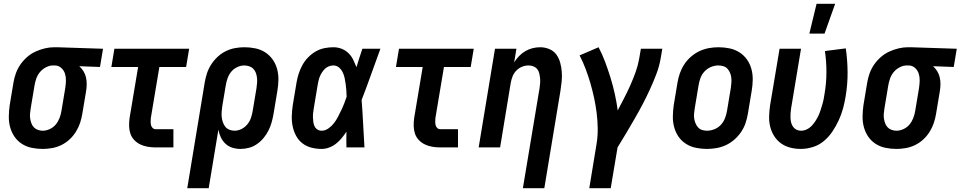

<svg xmlns="http://www.w3.org/2000/svg" viewBox="-20 -777 5063 1012"><path d="M205 8Q175 8 146.5 2Q118 -4 95 -19Q72 -34 56.5 -56.5Q41 -79 33.5 -106.5Q26 -134 26.5 -163.5Q27 -193 31 -222L51 -342Q55 -367 64 -391.5Q73 -416 88 -437.5Q103 -459 123 -476.5Q143 -494 167 -505Q191 -516 216 -522Q241 -528 266 -528H281L523 -520L507 -424L398 -428Q411 -416 420 -401.5Q429 -387 433 -370Q437 -353 437 -334.5Q437 -316 434 -298L414 -178Q410 -153 402 -129Q394 -105 380 -82.5Q366 -60 346.5 -42Q327 -24 303.5 -12.5Q280 -1 254.5 3.5Q229 8 205 8ZM206 -88Q224 -88 243 -97Q262 -106 274.5 -121.5Q287 -137 294 -155.5Q301 -174 304 -193L324 -313Q327 -333 327.5 -352Q328 -371 322.5 -388.5Q317 -406 303.5 -418.5Q290 -431 271 -432H259Q241 -432 222.5 -422.5Q204 -413 191 -397.5Q178 -382 171.5 -363.5Q165 -345 162 -327L142 -207Q140 -193 138.5 -179.5Q137 -166 139 -152.5Q141 -139 145.5 -127Q150 -115 158.5 -106Q167 -97 179.5 -92.5Q192 -88 206 -88Z M800 0Q779 0 758.5 -3.5Q738 -7 720 -15.5Q702 -24 688 -38.5Q674 -53 667.5 -72Q661 -91 660.5 -112Q660 -133 663 -155L708 -424H567L583 -520H977L961 -424H820L775 -155Q774 -145 774 -135.5Q774 -126 776 -117.5Q778 -109 784.5 -102.5Q791 -96 801 -96H894V0Z M967 215 1059 -342Q1063 -367 1071 -391Q1079 -415 1093.5 -437.5Q1108 -460 1127.5 -478Q1147 -496 1170.5 -507.5Q1194 -519 1219 -523.5Q1244 -528 1268 -528Q1298 -528 1326.5 -522Q1355 -516 1378 -501Q1401 -486 1417 -463.5Q1433 -441 1440.5 -413.5Q1448 -386 1447.5 -356.5Q1447 -327 1442 -298L1422 -178Q1418 -155 1412 -133Q1406 -111 1395.5 -90Q1385 -69 1370 -50.5Q1355 -32 1335 -18Q1315 -4 1292.5 2Q1270 8 1248 8Q1225 8 1204.5 1.5Q1184 -5 1168.5 -19.5Q1153 -34 1144 -53Q1135 -72 1131 -93L1080 215ZM1216 -88Q1235 -88 1253 -97Q1271 -106 1284 -122Q1297 -138 1303 -156.5Q1309 -175 1312 -193L1332 -313Q1334 -327 1335 -340.5Q1336 -354 1334.5 -367.5Q1333 -381 1328.5 -393Q1324 -405 1315.5 -414Q1307 -423 1294 -427.5Q1281 -432 1267 -432Q1249 -432 1230 -423Q1211 -414 1198.5 -398.5Q1186 -383 1179.5 -364.5Q1173 -346 1170 -327L1152 -220Q1150 -205 1148.5 -190Q1147 -175 1148.5 -161Q1150 -147 1154.5 -133.5Q1159 -120 1167 -109.5Q1175 -99 1188.5 -93.5Q1202 -88 1216 -88Z M1675 8Q1647 8 1620.5 1Q1594 -6 1573.5 -22Q1553 -38 1540.5 -61.5Q1528 -85 1522.5 -111.5Q1517 -138 1518 -166Q1519 -194 1523 -222L1543 -342Q1547 -366 1554.5 -389Q1562 -412 1574 -434Q1586 -456 1604 -474.5Q1622 -493 1643.5 -505.5Q1665 -518 1689 -523Q1713 -528 1737 -528Q1760 -528 1780.5 -520Q1801 -512 1816.5 -497Q1832 -482 1841.5 -462.5Q1851 -443 1859 -423Q1866 -447 1874 -471.5Q1882 -496 1890 -520H1985Q1960 -452 1936 -384.5Q1912 -317 1886 -250Q1891 -188 1894 -125Q1897 -62 1901 0H1806Q1805 -21 1805.5 -41.5Q1806 -62 1806 -83Q1794 -65 1781 -49Q1768 -33 1751.5 -20Q1735 -7 1715 0.5Q1695 8 1675 8ZM1675 -88Q1694 -88 1711 -100Q1728 -112 1740 -127.5Q1752 -143 1761 -160.5Q1770 -178 1778.5 -195.5Q1787 -213 1794 -231Q1801 -249 1807 -267Q1807 -284 1805.5 -300.5Q1804 -317 1802 -333.5Q1800 -350 1796.5 -366Q1793 -382 1786 -396.5Q1779 -411 1766.5 -421.5Q1754 -432 1737 -432Q1725 -432 1713.5 -427.5Q1702 -423 1693 -414.5Q1684 -406 1677 -395Q1670 -384 1665.5 -373Q1661 -362 1658.5 -350Q1656 -338 1654 -327L1634 -207Q1632 -194 1630.5 -182Q1629 -170 1629.5 -157.5Q1630 -145 1631.5 -133.5Q1633 -122 1638 -111.5Q1643 -101 1653 -94.5Q1663 -88 1675 -88Z M2300 0Q2279 0 2258.5 -3.5Q2238 -7 2220 -15.5Q2202 -24 2188 -38.5Q2174 -53 2167.5 -72Q2161 -91 2160.5 -112Q2160 -133 2163 -155L2208 -424H2067L2083 -520H2477L2461 -424H2320L2275 -155Q2274 -145 2274 -135.5Q2274 -126 2276 -117.5Q2278 -109 2284.5 -102.5Q2291 -96 2301 -96H2394V0Z M2736 215 2824 -313Q2826 -327 2827 -340Q2828 -353 2826.5 -366Q2825 -379 2822 -391.5Q2819 -404 2811 -413.5Q2803 -423 2791 -427.5Q2779 -432 2765 -432Q2748 -432 2731 -425Q2714 -418 2701 -404.5Q2688 -391 2681.5 -374Q2675 -357 2672 -340L2616 0H2503L2589 -520H2702L2690 -448Q2701 -466 2716 -481.5Q2731 -497 2749 -507.5Q2767 -518 2787 -523Q2807 -528 2827 -528Q2852 -528 2875 -518.5Q2898 -509 2912 -490Q2926 -471 2932.5 -447.5Q2939 -424 2941 -399Q2943 -374 2940.5 -348.5Q2938 -323 2934 -298L2849 215Z M3086 215 3124 -16Q3131 -58 3130.5 -99Q3130 -140 3125 -180.5Q3120 -221 3111.5 -260.5Q3103 -300 3092 -338Q3081 -376 3067 -413Q3053 -450 3035 -485L3135 -528Q3155 -490 3170 -449.5Q3185 -409 3198 -367Q3211 -325 3220.5 -282Q3230 -239 3236 -195Q3253 -228 3270.5 -261.5Q3288 -295 3303 -329Q3318 -363 3330.5 -398Q3343 -433 3349 -468L3358 -520H3471L3462 -468Q3455 -427 3439.5 -386.5Q3424 -346 3406 -306.5Q3388 -267 3367.5 -228Q3347 -189 3325 -151Q3303 -113 3280.5 -75Q3258 -37 3235 0L3199 215Z M3706 8Q3676 8 3647.5 2Q3619 -4 3595.5 -19Q3572 -34 3556.5 -56.5Q3541 -79 3533.5 -106.5Q3526 -134 3526.5 -163.5Q3527 -193 3531 -222L3551 -342Q3555 -367 3564 -392Q3573 -417 3587.5 -439Q3602 -461 3623 -479Q3644 -497 3668 -508Q3692 -519 3717 -523.5Q3742 -528 3767 -528Q3797 -528 3825.5 -522Q3854 -516 3877.5 -501Q3901 -486 3917 -463.5Q3933 -441 3940.5 -413.5Q3948 -386 3947.5 -356.5Q3947 -327 3942 -298L3922 -178Q3918 -153 3909.5 -128Q3901 -103 3886 -81Q3871 -59 3850.5 -41Q3830 -23 3806 -12Q3782 -1 3756.5 3.5Q3731 8 3706 8ZM3707 -88Q3726 -88 3746 -96Q3766 -104 3780 -119.5Q3794 -135 3801.5 -154.5Q3809 -174 3812 -193L3832 -313Q3834 -327 3835 -341Q3836 -355 3834.5 -368Q3833 -381 3828 -393Q3823 -405 3814.5 -414.5Q3806 -424 3793 -428Q3780 -432 3766 -432Q3747 -432 3727.5 -424Q3708 -416 3693.5 -400.5Q3679 -385 3672 -365.5Q3665 -346 3662 -327L3642 -207Q3640 -193 3638.5 -179Q3637 -165 3639 -152Q3641 -139 3646 -127Q3651 -115 3659.5 -105.5Q3668 -96 3680.5 -92Q3693 -88 3707 -88Z M4201 8Q4172 8 4145 1Q4118 -6 4096.5 -21.5Q4075 -37 4060.5 -60Q4046 -83 4039.5 -109.5Q4033 -136 4034 -165Q4035 -194 4039 -222L4089 -520H4202L4150 -207Q4148 -194 4147 -181Q4146 -168 4146.5 -155.5Q4147 -143 4150 -131Q4153 -119 4160 -109Q4167 -99 4178 -93.5Q4189 -88 4202 -88Q4217 -88 4231.5 -94.5Q4246 -101 4257 -112.5Q4268 -124 4277 -137.5Q4286 -151 4293 -165.5Q4300 -180 4304.5 -194.5Q4309 -209 4313.5 -223.5Q4318 -238 4321 -253Q4324 -268 4326 -282Q4336 -340 4336 -397Q4336 -454 4328 -508L4438 -522Q4447 -460 4447.5 -396.5Q4448 -333 4437 -268Q4432 -237 4423.5 -205.5Q4415 -174 4401 -143.5Q4387 -113 4368 -84.5Q4349 -56 4323 -34Q4297 -12 4264.5 -2Q4232 8 4201 8ZM4246 -600 4284 -757H4382L4326 -600Z M4705 8Q4675 8 4646.5 2Q4618 -4 4595 -19Q4572 -34 4556.5 -56.5Q4541 -79 4533.5 -106.5Q4526 -134 4526.5 -163.5Q4527 -193 4531 -222L4551 -342Q4555 -367 4564 -391.5Q4573 -416 4588 -437.5Q4603 -459 4623 -476.5Q4643 -494 4667 -505Q4691 -516 4716 -522Q4741 -528 4766 -528H4781L5023 -520L5007 -424L4898 -428Q4911 -416 4920 -401.5Q4929 -387 4933 -370Q4937 -353 4937 -334.5Q4937 -316 4934 -298L4914 -178Q4910 -153 4902 -129Q4894 -105 4880 -82.5Q4866 -60 4846.5 -42Q4827 -24 4803.5 -12.5Q4780 -1 4754.5 3.5Q4729 8 4705 8ZM4706 -88Q4724 -88 4743 -97Q4762 -106 4774.5 -121.5Q4787 -137 4794 -155.5Q4801 -174 4804 -193L4824 -313Q4827 -333 4827.5 -352Q4828 -371 4822.5 -388.5Q4817 -406 4803.5 -418.5Q4790 -431 4771 -432H4759Q4741 -432 4722.5 -422.5Q4704 -413 4691 -397.5Q4678 -382 4671.5 -363.5Q4665 -345 4662 -327L4642 -207Q4640 -193 4638.5 -179.5Q4637 -166 4639 -152.5Q4641 -139 4645.5 -127Q4650 -115 4658.5 -106Q4667 -97 4679.5 -92.5Q4692 -88 4706 -88Z"/></svg>

Font: Iosevka Curly
Style: Bold Italic
Weight: 700
Italic angle: -9°
Monospace: yes
Designer: Belleve Invis
Foundry: Belleve Invis
Version: Version 22.1.2; ttfautohint (v1.8.4)